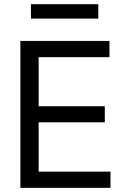

<svg xmlns="http://www.w3.org/2000/svg" viewBox="-20 -904 607 924"><path d="M78.1 -707V0H511.7V-78.1H166V-315.4H484.4V-392.6H166V-628.9H506.8V-707ZM453.1 -814.5V-883.8H128.9V-814.5Z"/></svg>

Font: Pretendard Variable
Style: Regular
Weight: 400
Designer: Base glyphs from Inter by Rasmus Andersson; Hangeul glyphs from Noto Sans CJK(Source Han Sans) by Jang Soo-young and Kan
Foundry: Kil Hyung-jin
Version: Version 1.309;Glyphs 3.2 (3225)